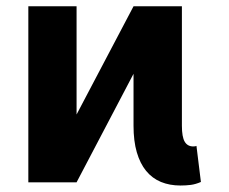

<svg xmlns="http://www.w3.org/2000/svg" viewBox="-20 -565 711 595"><path d="M217.3 -545.5V-210.2L393.8 -545.5H543.7V-175.4Q543.7 -140.6 552.4 -125.9Q561.1 -111.2 578.8 -111.2Q585.9 -111.2 588.8 -112.9L602.6 -1.1Q586.3 6 571.2 8Q556.1 9.9 539.1 9.9Q505.7 9.9 478.7 -1.2Q451.7 -12.4 432.9 -35.3Q414.1 -58.2 403.9 -93.2Q393.8 -128.2 393.8 -175.4V-336.3L217.3 0H67.8V-545.5Z"/></svg>

Font: Inter P
Style: Bold
Weight: 700
Designer: Rasmus Andersson
Foundry: rsms
Version: Version 3.018;git-588b23468